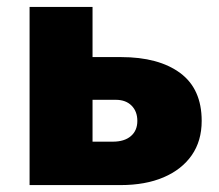

<svg xmlns="http://www.w3.org/2000/svg" viewBox="-20 -535 634 555"><path d="M65.5 0V-515H247.5V-125.5H306Q339.5 -125.5 358.2 -141.5Q377 -157.5 377 -185.5Q377 -213 360.2 -229.8Q343.5 -246.5 314.5 -246.5H230V-370H329.5Q438.5 -370 500.8 -324Q563 -278 563 -185.5Q563 -127.5 534.2 -86.2Q505.5 -45 453 -22.5Q400.5 0 328.5 0Z"/></svg>

Font: Geologica Cursive ExtraBold
Style: Regular
Weight: 800
Designer: Sindre Bremnes, Frode Helland
Foundry: Monokrom Skriftforlag AS
Version: Version 1.010;gftools[0.9.28]